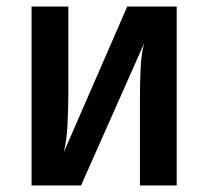

<svg xmlns="http://www.w3.org/2000/svg" viewBox="-20 -570 640 590"><path d="M77 0V-550H190V-284Q190 -239 187.5 -188.5Q185 -138 176 -102L371 -550H523V0H410V-267Q410 -311 412 -358Q414 -405 423 -437L229 0Z"/></svg>

Font: Pitagon Sans Mono
Style: Bold
Weight: 700
Monospace: yes
Designer: Travis Tran
Foundry: Pitagon
Version: Version 1.001; ttfautohint (v1.8.4.7-5d5b);gftools[0.9.26]